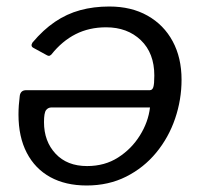

<svg xmlns="http://www.w3.org/2000/svg" viewBox="-20 -560 621 590"><path d="M315.8 -540Q383.6 -540 433.5 -511.8Q483.4 -483.6 510.6 -433.2Q537.9 -382.7 537.9 -314.9Q537.9 -253.9 518.1 -195.6Q498.2 -137.2 460 -90.9Q421.9 -44.6 367.8 -17.3Q313.7 10 246.2 10Q181.5 10 134.6 -15.7Q87.7 -41.5 62.3 -90.4Q36.8 -139.3 36.8 -208.1Q36.8 -222.1 37.8 -236.3Q38.8 -250.5 40.8 -266Q42.1 -274.3 47 -278.6Q51.8 -282.9 61.2 -282.9H440.5Q448.2 -282.9 451.2 -292.4Q454.2 -302 454.2 -327.8Q454.2 -396.8 412.8 -436.5Q371.4 -476.1 306.1 -476.1Q254.2 -476.1 212.6 -455.1Q170.9 -434 137.8 -392.4Q133.2 -387.9 129.6 -388.4Q126 -388.9 122.1 -391.4L83.5 -412.5Q72.7 -417.7 79.8 -429.2Q112.9 -468.6 149 -493Q185 -517.4 226.3 -528.7Q267.6 -540 315.8 -540ZM138 -229.8Q128 -229.8 121.6 -221.7Q115.2 -213.5 115.2 -184.7Q115.2 -125.8 150.7 -87.8Q186.1 -49.7 247.6 -49.7Q301.9 -49.7 342.9 -76Q384 -102.2 409.8 -143.6Q435.7 -185 440.9 -229.8Z"/></svg>

Font: Libre Franklin Thin
Style: Italic
Weight: 100
Italic angle: -8°
Designer: Pablo Impallari, Rodrigo Fuenzalida, Nhung Nguyen
Foundry: Impallari Type
Version: Version 3.000